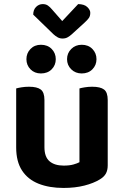

<svg xmlns="http://www.w3.org/2000/svg" viewBox="-20 -912 611 947"><path d="M59.8 -184.8V-259.3H199.2V-186.2Q199.2 -138 224.3 -116.6Q249.4 -95.2 294.2 -95.2Q323 -95.2 342.4 -100.8Q361.8 -106.3 371.9 -112V-259.3H511.3V-96.5Q511.3 -72.9 502.5 -56.4Q493.7 -40 472.7 -27.3Q442.1 -8.4 396.2 3.3Q350.2 15 293.2 15Q223.3 15 170.5 -5.8Q117.7 -26.7 88.8 -70.8Q59.8 -114.9 59.8 -184.8ZM511.3 -213.3H371.9V-475.8Q380.9 -478.5 398 -481.3Q415.1 -484.2 434.6 -484.2Q475.1 -484.2 493.2 -470.4Q511.3 -456.6 511.3 -418.8ZM199.2 -213.3H59.8V-475.8Q68.8 -478.5 85.9 -481.3Q103 -484.2 122.9 -484.2Q163 -484.2 181.1 -470.4Q199.2 -456.6 199.2 -418.8ZM255.1 -620.1Q255.1 -590.6 234.9 -570.1Q214.6 -549.7 181.8 -549.7Q150.5 -549.7 130.4 -570.1Q110.3 -590.6 110.3 -620.1Q110.3 -649.8 130.4 -670.5Q150.5 -691.2 181.8 -691.2Q214.6 -691.2 234.9 -670.5Q255.1 -649.8 255.1 -620.1ZM455.9 -620.1Q455.9 -590.6 435.7 -570.1Q415.6 -549.7 383.1 -549.7Q352.2 -549.7 331.4 -570.1Q310.7 -590.6 310.7 -620.1Q310.7 -649.8 331.4 -670.5Q352.2 -691.2 383.1 -691.2Q415.6 -691.2 435.7 -670.5Q455.9 -649.8 455.9 -620.1ZM243.7 -743 143.8 -839.9Q144.1 -864.2 158.1 -878Q172 -891.8 191 -891.8Q206.3 -891.8 216.6 -884.4Q226.9 -877.1 236.5 -865.5L286.9 -808.1L365.5 -891.8Q395.8 -891.4 410.5 -877.3Q425.3 -863.2 425.3 -848.9Q425.3 -833.3 418.2 -823.1Q411 -813 397.4 -800.7L333.4 -742.3Q324.1 -734 313.5 -728Q302.8 -722 288.9 -722Q274.9 -722 264.3 -728Q253.6 -734 243.7 -743Z"/></svg>

Font: Baloo Tammudu 2
Style: Regular
Weight: 400
Designer: Maithili Shingre, Omkar Shende and Ek Type
Foundry: Ek Type
Version: Version 1.700